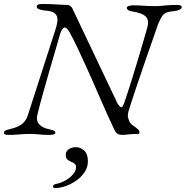

<svg xmlns="http://www.w3.org/2000/svg" viewBox="-28 -678 940 972"><path d="M16 5Q4 5 -2 2.5Q-8 0 -8 -6Q-8 -13 -2 -16.5Q4 -20 21 -24Q68 -35 87 -53Q106 -71 113 -95L252 -526Q262 -556 263 -577Q264 -598 249.5 -610.5Q235 -623 197 -625Q180 -627 169 -631.5Q158 -636 158 -644Q158 -654 168 -656Q178 -658 183 -658Q210 -658 233 -657Q256 -656 275.5 -654.5Q295 -653 312 -653Q320 -653 327 -648.5Q334 -644 338 -636L567 -154Q569 -150 575.5 -142.5Q582 -135 587 -135Q592 -135 600 -155Q604 -166 614 -196Q624 -226 637 -267.5Q650 -309 663.5 -354Q677 -399 689 -439.5Q701 -480 709 -508Q717 -536 719 -544Q727 -579 708 -596Q689 -613 641 -620Q614 -624 614 -639Q614 -645 624.5 -648Q635 -651 647 -651Q674 -651 699.5 -649Q725 -647 754 -647Q774 -647 789 -648.5Q804 -650 822.5 -651.5Q841 -653 869 -653Q892 -653 892 -642Q892 -635 882 -629.5Q872 -624 855 -622Q830 -620 815.5 -614.5Q801 -609 792 -595Q783 -581 772 -555Q770 -549 759 -517.5Q748 -486 732 -440Q716 -394 698 -342Q680 -290 664 -242Q648 -194 636.5 -159Q625 -124 622 -113Q618 -97 619.5 -87.5Q621 -78 626 -66Q632 -52 641.5 -45.5Q651 -39 659 -33Q667 -27 672.5 -21.5Q678 -16 678 -6Q678 -2 675.5 -1Q673 0 670 0Q652 0 637.5 1Q623 2 612.5 3.5Q602 5 593 5Q577 5 568 0Q559 -5 551 -21Q533 -59 514.5 -100Q496 -141 477.5 -184Q459 -227 440 -270Q421 -313 401.5 -355.5Q382 -398 363 -438.5Q344 -479 324 -515Q318 -526 311.5 -532.5Q305 -539 300 -539Q295 -539 288 -530.5Q281 -522 276 -505Q266 -468 251.5 -420Q237 -372 221.5 -317.5Q206 -263 190 -206.5Q174 -150 161 -96Q154 -68 169.5 -49.5Q185 -31 223 -23Q238 -20 245 -16.5Q252 -13 252 -6Q252 0 243 2.5Q234 5 222 5Q197 5 181.5 3.5Q166 2 153 1Q140 0 123 0Q103 0 88 1Q73 2 57 3.5Q41 5 16 5ZM254 274Q240 274 240 266Q240 262 244.5 258Q249 254 257 253Q281 248 304 235Q327 222 342 204Q357 186 357 168Q357 157 350 151Q343 145 332 141Q322 137 313.5 130Q305 123 305 105Q305 88 320 77.5Q335 67 356 67Q379 67 398 84Q417 101 417 138Q417 169 400 194Q383 219 357 237Q331 255 303 264.5Q275 274 254 274Z"/></svg>

Font: EB Garamond
Style: Italic
Weight: 400
Italic angle: -17.2°
Designer: Georg Duffner and Octavio Pardo
Foundry: Georg Duffner
Version: Version 1.001